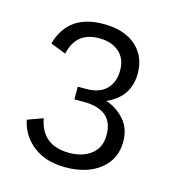

<svg xmlns="http://www.w3.org/2000/svg" viewBox="-72 -795 471 528"><g transform="rotate(15 164.0 -531.0)"><path d="M160 -735Q220 -735 253 -705.5Q286 -676 286 -628Q286 -561 223 -533V-532Q252 -523 274 -498.5Q296 -474 296 -436Q296 -386 258.5 -356.5Q221 -327 160 -327Q104 -327 68.5 -354.5Q33 -382 24 -426L68 -442Q82 -368 160 -368Q198 -368 222.5 -387Q247 -406 247 -442Q247 -514 162 -514H136V-550H160Q198 -550 217.5 -570Q237 -590 237 -623Q237 -657 215.5 -675.5Q194 -694 159 -694Q93 -694 79 -629L35 -646Q60 -735 160 -735Z"/></g></svg>

Font: Human Sans Light
Style: Regular
Weight: 300
Designer: Tim Radville
Foundry: Continuum
Version: Version 1.000;FEAKit 1.0